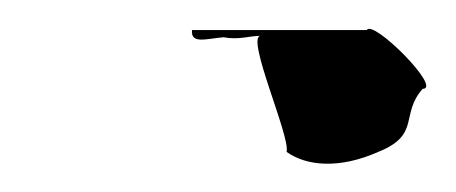

<svg xmlns="http://www.w3.org/2000/svg" viewBox="-20 -314 318 134"><path d="M114 -293C113 -283 124 -287 136 -288C147 -286 154 -289 162 -289C151 -289 183 -218 180 -208C194 -198 217 -196 244 -208C274 -220 259 -234 275 -252C289 -252 240 -301 236 -293Z"/></svg>

Font: bitstorm
Style: sucnobl
Weight: 400
Version: Version 0.2